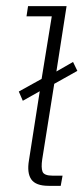

<svg xmlns="http://www.w3.org/2000/svg" viewBox="-20 -603 271 623"><path d="M54 -276 41 -306 115 -347 148 -550H66L71 -583H196L163 -371L217 -402L231 -373L156 -331L117 -86Q113 -59 118 -46Q123 -33 151 -33H183L177 0H138Q96 0 81.5 -21Q67 -42 74 -83L109 -307Z"/></svg>

Font: Rokkitt SemiBold ExtraLight
Style: Italic
Weight: 250
Italic angle: -9°
Version: Version 3.103